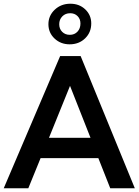

<svg xmlns="http://www.w3.org/2000/svg" viewBox="-30 -1011 744 1031"><path d="M-10 0 293 -710H403L694 0H562L498 -162H188L122 0ZM233 -271H456L346 -550ZM344 -773Q296 -773 263 -804Q230 -835 230 -881Q230 -927 264 -959Q298 -991 348 -991Q396 -991 428 -960.5Q460 -930 460 -885Q460 -837 427 -805Q394 -773 344 -773ZM345 -824Q370 -824 386 -841Q402 -858 402 -885Q402 -909 386.5 -924.5Q371 -940 347 -940Q321 -940 304.5 -923Q288 -906 288 -881Q288 -856 304 -840Q320 -824 345 -824Z"/></svg>

Font: Livvic SemiBold
Style: Regular
Weight: 600
Designer: Jacques Le Bailly, Baron von Fonthausen
Version: Version 1.001; ttfautohint (v1.8.2)